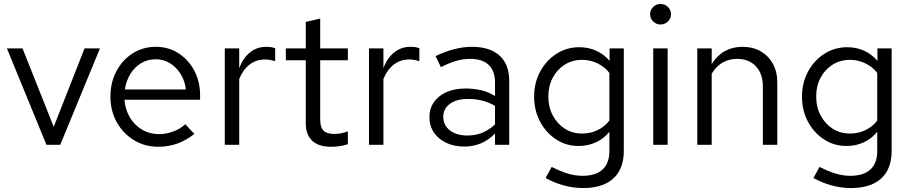

<svg xmlns="http://www.w3.org/2000/svg" viewBox="-20 -733 4609 972"><path d="M215 0 15 -488H94L252 -91L408 -488H486L285 0Z M781 10Q713 10 658 -23.5Q603 -57 571 -114.5Q539 -172 539 -244Q539 -316 569.5 -373Q600 -430 652 -463Q704 -496 769 -496Q833 -496 883.5 -463.5Q934 -431 963.5 -375.5Q993 -320 993 -250V-228H610Q614 -178 637.5 -138.5Q661 -99 699.5 -76.5Q738 -54 784 -54Q822 -54 857.5 -67.5Q893 -81 918 -104L964 -55Q922 -22 877 -6Q832 10 781 10ZM612 -280H921Q916 -324 894.5 -358.5Q873 -393 840.5 -413Q808 -433 768 -433Q728 -433 695 -413.5Q662 -394 640.5 -359.5Q619 -325 612 -280Z M1118 0V-488H1191V-388Q1210 -439 1245.5 -467.5Q1281 -496 1327 -496Q1340 -496 1351 -494.5Q1362 -493 1373 -489V-423Q1361 -427 1347.5 -429.5Q1334 -432 1322 -432Q1277 -432 1243.5 -406Q1210 -380 1191 -333V0Z M1656 10Q1593 10 1560.5 -20.5Q1528 -51 1528 -109V-428H1427V-488H1528V-622L1601 -639V-488H1741V-428H1601V-128Q1601 -89 1617.5 -72Q1634 -55 1672 -55Q1691 -55 1706 -58Q1721 -61 1741 -68V-3Q1721 4 1699 7Q1677 10 1656 10Z M1848 0V-488H1921V-388Q1940 -439 1975.5 -467.5Q2011 -496 2057 -496Q2070 -496 2081 -494.5Q2092 -493 2103 -489V-423Q2091 -427 2077.5 -429.5Q2064 -432 2052 -432Q2007 -432 1973.5 -406Q1940 -380 1921 -333V0Z M2331 9Q2279 9 2239 -10Q2199 -29 2176.5 -62.5Q2154 -96 2154 -140Q2154 -184 2177 -216.5Q2200 -249 2241 -267Q2282 -285 2337 -285Q2379 -285 2416.5 -276Q2454 -267 2486 -247V-314Q2486 -374 2454 -404.5Q2422 -435 2360 -435Q2326 -435 2290.5 -425Q2255 -415 2212 -393L2185 -449Q2283 -496 2369 -496Q2460 -496 2509 -451.5Q2558 -407 2558 -324V0H2486V-57Q2454 -24 2415 -7.5Q2376 9 2331 9ZM2224 -142Q2224 -99 2257.5 -73Q2291 -47 2346 -47Q2387 -47 2421.5 -61Q2456 -75 2486 -103V-197Q2455 -215 2422 -223.5Q2389 -232 2348 -232Q2292 -232 2258 -207.5Q2224 -183 2224 -142Z M2932 219Q2883 219 2833.5 205.5Q2784 192 2742 168L2773 112Q2818 135 2855 146Q2892 157 2929 157Q2996 157 3030.5 125Q3065 93 3065 32V-66Q3037 -31 2997 -12.5Q2957 6 2909 6Q2846 6 2795 -27.5Q2744 -61 2714 -117.5Q2684 -174 2684 -244Q2684 -314 2714.5 -370.5Q2745 -427 2797 -460.5Q2849 -494 2913 -494Q2959 -494 2998 -476.5Q3037 -459 3066 -425V-488H3138V31Q3138 122 3085 170.5Q3032 219 2932 219ZM2927 -57Q2970 -57 3006 -74.5Q3042 -92 3065 -123V-364Q3041 -395 3004.5 -412.5Q2968 -430 2927 -430Q2878 -430 2839.5 -406Q2801 -382 2778.5 -340Q2756 -298 2756 -244Q2756 -191 2778.5 -148.5Q2801 -106 2839.5 -81.5Q2878 -57 2927 -57Z M3287 0V-488H3360V0ZM3324 -609Q3302 -609 3286.5 -624.5Q3271 -640 3271 -661Q3271 -682 3286.5 -697.5Q3302 -713 3324 -713Q3346 -713 3361.5 -697.5Q3377 -682 3377 -661Q3377 -640 3361.5 -624.5Q3346 -609 3324 -609Z M3510 0V-488H3583V-409Q3611 -453 3650 -474.5Q3689 -496 3738 -496Q3791 -496 3830.5 -473.5Q3870 -451 3892.5 -410.5Q3915 -370 3915 -316V0H3842V-295Q3842 -360 3806.5 -397.5Q3771 -435 3711 -435Q3671 -435 3638 -416Q3605 -397 3583 -360V0Z M4288 219Q4239 219 4189.5 205.5Q4140 192 4098 168L4129 112Q4174 135 4211 146Q4248 157 4285 157Q4352 157 4386.5 125Q4421 93 4421 32V-66Q4393 -31 4353 -12.5Q4313 6 4265 6Q4202 6 4151 -27.5Q4100 -61 4070 -117.5Q4040 -174 4040 -244Q4040 -314 4070.5 -370.5Q4101 -427 4153 -460.5Q4205 -494 4269 -494Q4315 -494 4354 -476.5Q4393 -459 4422 -425V-488H4494V31Q4494 122 4441 170.5Q4388 219 4288 219ZM4283 -57Q4326 -57 4362 -74.5Q4398 -92 4421 -123V-364Q4397 -395 4360.5 -412.5Q4324 -430 4283 -430Q4234 -430 4195.5 -406Q4157 -382 4134.5 -340Q4112 -298 4112 -244Q4112 -191 4134.5 -148.5Q4157 -106 4195.5 -81.5Q4234 -57 4283 -57Z"/></svg>

Font: Red Hat Text
Style: Regular
Weight: 400
Designer: Pentagram, MCKL
Foundry: MCKL
Version: Version 1.030